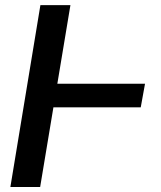

<svg xmlns="http://www.w3.org/2000/svg" viewBox="-20 -748 643 768"><path d="M560.1 -413.1 543 -318.8H168.5L184.6 -413.1ZM261.7 -727.5 140.6 0H21.5L141.6 -727.5Z"/></svg>

Font: Inter Tight Medium
Style: Italic
Weight: 500
Italic angle: -9.39999°
Designer: Rasmus Andersson
Foundry: rsms
Version: Version 3.004